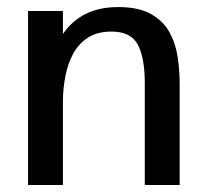

<svg xmlns="http://www.w3.org/2000/svg" viewBox="-20 -531 592 551"><path d="M60.5 0V-499.5H160.6V-433.6Q186 -470.7 225.1 -490.7Q264.2 -510.7 319.3 -510.7Q377.9 -510.7 413.3 -490.7Q448.7 -470.7 466.6 -438Q484.4 -405.3 490 -366.5Q495.6 -327.6 495.6 -290V0H395.5V-292Q395.5 -365.2 375.5 -402.8Q355.5 -440.4 299.8 -440.4Q259.8 -440.4 232.9 -423.3Q206.1 -406.2 190.4 -377.7Q174.8 -349.1 168 -314.2Q161.1 -279.3 160.6 -243.2V0Z"/></svg>

Font: Pontano Sans SemiBold
Style: Regular
Weight: 600
Designer: Vernon Adams
Foundry: Vernon Adams
Version: Version 2.001